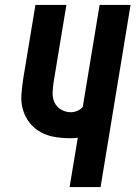

<svg xmlns="http://www.w3.org/2000/svg" viewBox="-20 -755 547 775"><path d="M261 0 294 -199Q286 -198 279 -197.5Q272 -197 265 -197Q233 -197 202 -202Q171 -207 144.5 -221.5Q118 -236 99.5 -259.5Q81 -283 72.5 -312.5Q64 -342 66.5 -374Q69 -406 74 -439L123 -735H248L196 -421Q193 -400 192.5 -379Q192 -358 200.5 -340.5Q209 -323 227 -312.5Q245 -302 266 -302Q279 -302 292 -307.5Q305 -313 314 -323L382 -735H507L386 0Z"/></svg>

Font: Iosevka Term Curly Extrabold
Style: Italic
Weight: 800
Italic angle: -9°
Designer: Belleve Invis
Foundry: Belleve Invis
Version: Version 32.3.0